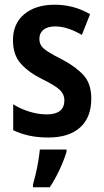

<svg xmlns="http://www.w3.org/2000/svg" viewBox="-20 -573 440 814"><path d="M367 -155Q367 -75 319.5 -32.5Q272 10 185 10Q140 10 103.5 2Q67 -6 36 -21V-131Q65 -112 103.5 -100Q142 -88 178 -88Q253 -88 253 -148Q253 -173 234 -191.5Q215 -210 158 -238Q100 -267 67.5 -304Q35 -341 35 -403Q35 -473 83 -513Q131 -553 212 -553Q253 -553 290 -543Q327 -533 362 -513L327 -425Q300 -441 271 -451Q242 -461 214 -461Q182 -461 164.5 -447Q147 -433 147 -409Q147 -391 155 -379Q163 -367 184 -353.5Q205 -340 243 -321Q300 -291 333.5 -255Q367 -219 367 -155ZM262 71Q251 107 232 147.5Q213 188 191 221H120V209Q125 191 131.5 164Q138 137 142.5 109Q147 81 149 61H262Z"/></svg>

Font: Noto Sans Georgian Condensed SemiBold
Style: Regular
Weight: 600
Width: 3
Designer: Monotype Design Team, Akaki Razmadze
Foundry: Google LLC
Version: Version 2.005; ttfautohint (v1.8.4.7-5d5b)